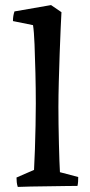

<svg xmlns="http://www.w3.org/2000/svg" viewBox="-20 -732 354 756"><path d="M50 4Q47 -5 46 -14.5Q45 -24 45 -33L114 -63Q116 -98 117.5 -144Q119 -190 120 -237.5Q121 -285 121 -324Q121 -382 119.5 -444Q118 -506 116 -557Q114 -608 110 -633L31 -649Q31 -670 37 -687L181 -712L222 -684Q221 -667 219 -623Q217 -579 215 -522.5Q213 -466 211.5 -409.5Q210 -353 210 -311Q210 -280 210.5 -242Q211 -204 212 -166Q213 -128 214 -98Q215 -68 216 -54L288 -35Q288 -27 287.5 -17.5Q287 -8 285 0Q268 0 237 0.5Q206 1 169.5 1.5Q133 2 100.5 2.5Q68 3 50 4Z"/></svg>

Font: Labrada Medium
Style: Regular
Weight: 500
Designer: Mercedes Jáuregui
Foundry: Omnibus-Type Team
Version: Version 1.000; ttfautohint (v1.8.4.7-5d5b)